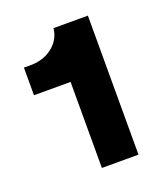

<svg xmlns="http://www.w3.org/2000/svg" viewBox="-90 -834 486 562"><g transform="rotate(-20 152.5 -552.5)"><path d="M133 -604H19V-690H39Q80 -690 108 -712Q136 -734 140 -769H247V-336H133Z"/></g></svg>

Font: Mona Sans ExtraBold
Style: Regular
Weight: 800
Designer: Deni Anggara
Foundry: GitHub
Version: Version 2.000